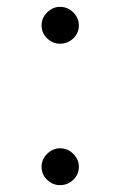

<svg xmlns="http://www.w3.org/2000/svg" viewBox="-20 -530 351 560"><path d="M155 -402.5Q133.8 -402.5 117.5 -418.1Q101.2 -433.8 101.2 -456.2Q101.2 -477.5 117.5 -493.8Q133.8 -510 155 -510Q177.5 -510 193.8 -493.8Q210 -477.5 210 -456.2Q210 -433.8 193.8 -418.1Q177.5 -402.5 155 -402.5ZM155 10Q133.8 10 117.5 -5.6Q101.2 -21.2 101.2 -43.8Q101.2 -65 117.5 -81.2Q133.8 -97.5 155 -97.5Q177.5 -97.5 193.8 -81.2Q210 -65 210 -43.8Q210 -21.2 193.8 -5.6Q177.5 10 155 10Z"/></svg>

Font: Now Alt
Style: Regular
Weight: 400
Designer: Alfredo Marco Pradil
Foundry: Alfredo Marco Pradil
Version: Version 1.002;PS 001.002;hotconv 1.0.88;makeotf.lib2.5.64775